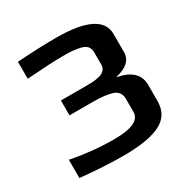

<svg xmlns="http://www.w3.org/2000/svg" viewBox="-103 -739 521 548"><g transform="rotate(-30 157.0 -465.0)"><path d="M239 -408Q239 -433 216.5 -440.5Q194 -448 153 -448H76V-497H153Q170 -497 180.5 -497.5Q191 -498 203 -501Q215 -504 221 -511Q227 -518 227 -529V-569Q227 -581 220.5 -588.5Q214 -596 200.5 -599Q187 -602 175.5 -603Q164 -604 144 -604Q105 -604 25 -598V-654Q102 -659 153 -659Q301 -659 301 -586V-527Q301 -488 247 -476L248 -475Q314 -462 314 -411V-358Q314 -311 274 -291Q234 -271 153 -271Q89 -271 11 -279V-339Q83 -325 153 -325Q239 -325 239 -365Z"/></g></svg>

Font: Gamestation Display
Style: Regular
Weight: 400
Designer: Jonas Hecksher
Foundry: Jonas Hecksher, Playtypeª, e-types AS
Version: Version 1.003